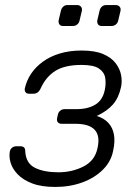

<svg xmlns="http://www.w3.org/2000/svg" viewBox="-20 -730 547 760"><path d="M199 10Q144 10 107.5 -4Q71 -18 50 -40Q29 -62 22 -86Q15 -110 19 -131Q21 -140 28 -145.5Q35 -151 44 -151H61Q70 -151 75 -146.5Q80 -142 80 -130Q83 -83 119 -65.5Q155 -48 211 -48Q265 -48 310.5 -71Q356 -94 366 -144Q377 -192 355 -216Q333 -240 278 -240H224Q214 -240 209 -246Q204 -252 206 -262L209 -276Q211 -286 218.5 -292Q226 -298 236 -298H283Q328 -298 357.5 -316Q387 -334 395 -375Q400 -399 396.5 -421.5Q393 -444 372 -458.5Q351 -473 303 -473Q236 -473 198.5 -449Q161 -425 141 -380Q135 -368 128 -363.5Q121 -359 112 -359H95Q86 -359 81.5 -364.5Q77 -370 78 -379Q85 -411 103 -438Q121 -465 150 -486Q179 -507 217.5 -518.5Q256 -530 303 -530Q356 -530 388.5 -516Q421 -502 438 -479.5Q455 -457 459.5 -432Q464 -407 459 -385Q450 -343 427 -316.5Q404 -290 363 -271Q392 -262 409 -243.5Q426 -225 431 -197.5Q436 -170 428 -134Q420 -91 387.5 -58.5Q355 -26 306 -8Q257 10 199 10ZM383 -627Q373 -627 368.5 -633Q364 -639 365 -649L374 -687Q376 -697 383 -703.5Q390 -710 400 -710H438Q448 -710 453.5 -703.5Q459 -697 457 -687L448 -649Q446 -639 438.5 -633Q431 -627 421 -627ZM230 -627Q220 -627 215.5 -633Q211 -639 212 -649L221 -687Q223 -697 230 -703.5Q237 -710 247 -710H285Q295 -710 300.5 -703.5Q306 -697 304 -687L295 -649Q293 -639 285.5 -633Q278 -627 268 -627Z"/></svg>

Font: Rubik Light Light
Style: Italic
Weight: 300
Italic angle: -12°
Version: Version 2.104